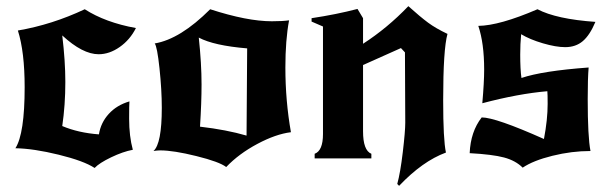

<svg xmlns="http://www.w3.org/2000/svg" viewBox="-20 -514 1981 623"><path d="M287 31Q252 8 170.5 -12Q89 -32 30 -33Q60 -80 60 -231Q60 -346 38 -415Q149 -434 255 -484Q322 -441 421 -423Q402 -385 368.5 -361.5Q335 -338 300 -338Q248 -338 182 -399Q192 -316 192 -248Q192 -173 182 -105Q234 -83 301 -78Q307 -116 333 -144.5Q359 -173 400 -185Q399 -174 399 -129Q399 -72 411 -28Q379 -22 340.5 -3.5Q302 15 287 31Z M662 -484Q782 -445 862 -445Q897 -445 918 -448Q906 -384 906 -295Q906 -187 924 -85Q875 -79 815 -47Q755 -15 714 28Q692 11 617.5 -7.5Q543 -26 500 -26Q490 -26 478 -24Q505 -48 505 -164Q505 -222 497.5 -292.5Q490 -363 482 -373Q565 -387 662 -484ZM780 -74 782 -357Q674 -366 625 -392Q634 -308 634 -240Q634 -181 629 -103Q715 -93 780 -74Z M1158 -455V-372Q1237 -423 1305 -494Q1344 -459 1369 -440.5Q1394 -422 1432 -404Q1418 -354 1418 -189Q1418 -60 1427 -19Q1351 9 1275 89L1269 83Q1279 47 1287 -20.5Q1295 -88 1295 -116Q1295 -154 1294.5 -230Q1294 -306 1294 -344L1281 -358L1158 -303V-88Q1158 -26 1185 -15V0H1001V-15Q1028 -25 1028 -79V-428L991 -444V-455Q1071 -467 1140 -485Z M1671 -403Q1668 -371 1668 -337Q1668 -289 1672 -261Q1740 -284 1890 -295Q1887 -260 1887 -193Q1887 -70 1896 -24Q1835 -24 1772.5 -8.5Q1710 7 1676 30Q1653 7 1615.5 -3Q1578 -13 1504 -17Q1507 -87 1543 -133Q1588 -133 1745 -63Q1757 -126 1757 -177Q1757 -209 1756 -218Q1662 -210 1545 -179Q1551 -247 1551 -288Q1551 -374 1532 -430Q1601 -431 1724 -484Q1785 -452 1912 -443Q1894 -400 1871 -380.5Q1848 -361 1814 -361Q1784 -361 1741.5 -373.5Q1699 -386 1671 -403Z"/></svg>

Font: NewRocker
Style: Regular
Weight: 400
Designer: Pablo Impallari, Brenda Gallo, Rodrigo Fuenzalida
Foundry: Pablo Impallari, Brenda Gallo, Rodrigo Fuenzalida
Version: Version 1.000